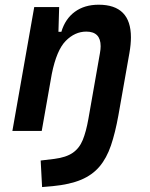

<svg xmlns="http://www.w3.org/2000/svg" viewBox="-20 -547 626 802"><path d="M155.8 234.4 149.9 123.5 207 116.7Q256.3 110.4 283.9 91.3Q311.5 72.3 325.7 37.6Q339.8 2.9 349.1 -49.8L397.5 -325.2Q400.4 -341.3 400.4 -354Q400.4 -415 340.3 -415Q293 -415 254.6 -376.2Q216.3 -337.4 196.3 -237.8L154.3 0H31.7L123 -517.6H227.1L224.1 -414.1H236.3Q252.4 -468.3 292.7 -497.8Q333 -527.3 392.1 -527.3Q526.9 -527.3 526.9 -391.1Q526.9 -361.3 520.5 -325.2L474.6 -65.4Q461.4 7.8 443.4 60.8Q425.3 113.8 395.5 148.9Q365.7 184.1 318.6 203.9Q271.5 223.6 200.7 230.5Z"/></svg>

Font: CaskaydiaCove NFP SemiBold
Style: Italic
Weight: 600
Italic angle: -10°
Designer: Aaron Bell
Foundry: Saja Typeworks
Version: Version 2111.001; VTT 6.35;Nerd Fonts 3.1.1